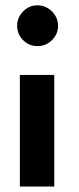

<svg xmlns="http://www.w3.org/2000/svg" viewBox="-20 -686 290 706"><path d="M53 0V-410.5H179.5V0ZM118 -516.5Q86.5 -516.5 64.8 -538.5Q43 -560.5 43 -591Q43 -621.5 65 -644Q87 -666.5 118 -666.5Q138.5 -666.5 155.5 -656.2Q172.5 -646 183 -629Q193.5 -612 193.5 -591Q193.5 -560.5 171.2 -538.5Q149 -516.5 118 -516.5Z"/></svg>

Font: League Spartan Thin SemiBold
Style: Regular
Weight: 600
Version: Version 2.002